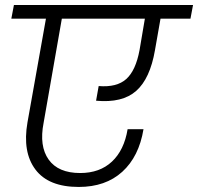

<svg xmlns="http://www.w3.org/2000/svg" viewBox="-20 -760 785 761"><path d="M24.9 -686 35.2 -740.2H745.1L734.9 -686H616.2L594.2 -561Q574.7 -448.2 519.8 -399.7Q464.8 -351.1 360.8 -360.8L371.1 -418.9Q442.9 -413.1 480.5 -446.8Q518.1 -480.5 533.2 -562L554.2 -686H225.1L152.8 -272.9Q134.8 -180.7 172.9 -127.4Q210.9 -74.2 297.9 -74.2Q375.5 -74.2 423.8 -119.6Q472.2 -165 485.8 -248H548.8Q530.8 -139.2 464.6 -79.1Q398.4 -19 292 -19Q172.4 -19 120.4 -88.1Q68.4 -157.2 88.9 -274.9L162.1 -686Z"/></svg>

Font: SVN-Poppins Light
Style: Italic
Weight: 300
Italic angle: -10°
Designer: Ninad Kale (Devanagari), Jonny Pinhorn (Latin)
Foundry: Indian Type Foundry
Version: Version 3.002 2017